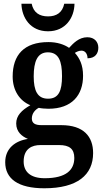

<svg xmlns="http://www.w3.org/2000/svg" viewBox="-20 -774 554 1031"><path d="M238 -606C332 -606 379 -679 380 -754H325C315 -706 283 -686 238 -686C192 -686 160 -706 150 -754H95C97 -679 143 -606 238 -606ZM218 237C396 237 480 165 480 48C480 -41 429 -102 309 -102H203C167 -102 151 -113 151 -138C151 -165 169 -185 188 -195C199 -192 226 -190 240 -190C367 -190 426 -264 426 -367C426 -426 407 -462 382 -490C392 -496 403 -502 418 -502C437 -502 450 -485 450 -461C492 -461 508 -488 508 -518C508 -548 488 -574 449 -574C404 -574 374 -542 351 -517C325 -535 287 -548 240 -548C109 -548 48 -479 48 -363C48 -288 86 -232 143 -209C96 -182 67 -153 67 -111C67 -65 99 -41 130 -28C62 -18 8 23 8 97C8 186 77 237 218 237ZM238 -244C181 -244 161 -287 161 -364C161 -444 181 -493 237 -493C295 -493 313 -446 313 -365C313 -286 295 -244 238 -244ZM220 183C142 183 107 147 107 93C107 23 154 5 196 5H298C352 5 379 25 379 74C379 138 336 183 220 183Z"/></svg>

Font: Noto Serif Khmer SemiCondensed SemiBold
Style: Regular
Weight: 600
Width: 4
Designer: Danh Hong and the Monotype Design Team
Foundry: Monotype Imaging Inc.
Version: Version 2.004